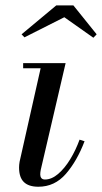

<svg xmlns="http://www.w3.org/2000/svg" viewBox="-20 -700 388 730"><path d="M126 10Q89 10 70.8 -7.8Q52.5 -25.5 52.5 -63Q52.5 -67 53 -73.8Q53.5 -80.5 54.5 -85L134.5 -440.5H68V-460H229.5L135 -54.5Q134 -50 133.5 -45.2Q133 -40.5 133 -36.5Q133 -28.5 137.2 -23Q141.5 -17.5 151 -17.5Q176 -17.5 200.8 -38.5Q225.5 -59.5 246.8 -94.2Q268 -129 282.5 -169L301.5 -163Q273 -88 230.5 -39Q188 10 126 10ZM73 -558 62 -569.5 194 -679.5H259L347.5 -569.5L335 -556.5L224.5 -634.5Z"/></svg>

Font: Bodoni Moda
Style: Italic
Weight: 400
Italic angle: -13°
Designer: Owen Earl
Foundry: indestructible type
Version: Version 2.005